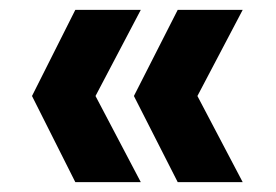

<svg xmlns="http://www.w3.org/2000/svg" viewBox="-20 -490 561 390"><path d="M266 -120 174 -295 266 -470H133L45 -295L133 -120ZM252 -295 341 -120H473L381 -295L473 -470H341Z"/></svg>

Font: Malmofest SemiBold
Style: Regular
Weight: 600
Designer: Jonny Pinhorn (Poppins), Kolossal
Version: Version 1.004;Glyphs 3.1.2 (3151)